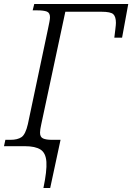

<svg xmlns="http://www.w3.org/2000/svg" viewBox="-37 -734 664 964"><path d="M181 210Q199 124 196 79Q193 34 166.5 17Q140 0 88 0H-17L-10 -32H16Q51 -32 71 -45.5Q91 -59 103 -111L204 -589Q208 -608 211 -623.5Q214 -639 214 -647Q214 -670 198 -676Q182 -682 150 -682H127L135 -714H607L576 -545H537Q539 -562 542 -586Q545 -610 545 -619Q545 -650 532 -662.5Q519 -675 473 -675H291L170 -109Q164 -83 164 -68Q164 -46 179 -39Q194 -32 223 -32H267L215 210Z"/></svg>

Font: Noto Serif Light
Style: Italic
Weight: 300
Italic angle: -12°
Designer: Monotype Design Team
Foundry: Monotype Imaging Inc.
Version: Version 2.013